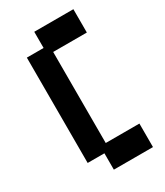

<svg xmlns="http://www.w3.org/2000/svg" viewBox="-185 -750 758 884"><g transform="rotate(-30 194.5 -308.5)"><path d="M150 58V-29H61V-589H150V-675H358V-551H179V-67H358V58Z"/></g></svg>

Font: Pixelify Sans SemiBold
Style: Regular
Weight: 600
Designer: Stefie Justprince
Foundry: Typecalism Foundryline
Version: Version 1.000